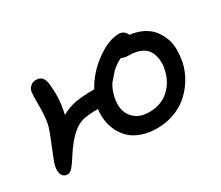

<svg xmlns="http://www.w3.org/2000/svg" viewBox="-88 -690 995 864"><g transform="rotate(-30 409.5 -258.0)"><path d="M519 -26.9Q475.1 -26.9 439.9 -39.6Q404.8 -52.2 383.1 -73Q361.3 -93.8 348.1 -121.1Q335 -148.4 331.1 -177.5Q327.1 -206.5 331.1 -235.8Q276.4 -235.4 250.2 -228Q224.1 -220.7 201.2 -201.2Q164.1 -171.4 124 -107.9Q113.3 -91.3 107.9 -83.5Q102.5 -75.7 94.7 -66.2Q86.9 -56.6 80.1 -52.7Q73.2 -48.8 65.9 -48.8Q46.9 -48.8 38.3 -65.4Q29.8 -82 36.1 -110.8Q38.1 -123.5 67.6 -195.1Q97.2 -266.6 102.1 -290Q108.9 -326.7 108.9 -384Q108.9 -441.4 110.8 -451.2Q113.8 -467.3 125.5 -478Q137.2 -488.8 153.8 -488.8Q176.8 -488.8 187.3 -474.1Q197.8 -459.5 199.2 -432.1Q206.1 -369.6 192.9 -304.2Q190.4 -291 189 -287.1Q224.6 -307.1 262.9 -314Q301.3 -320.8 360.8 -320.8Q397.5 -387.7 462.4 -434.8Q527.3 -481.9 582 -481.9Q595.7 -481.9 606.4 -473.6Q617.2 -465.3 620.1 -454.1Q658.2 -449.7 687.5 -434.8Q716.8 -419.9 734.1 -398.2Q751.5 -376.5 761.7 -349.1Q772 -321.8 772 -292.5Q772 -263.2 767.1 -232.9Q761.7 -205.6 749.8 -178Q737.8 -150.4 716.8 -122.8Q695.8 -95.2 668.5 -74.2Q641.1 -53.2 602.3 -40Q563.5 -26.9 519 -26.9ZM421.9 -243.2Q409.2 -182.1 438.5 -145Q467.8 -107.9 523.9 -107.9Q587.9 -107.9 627.7 -144.8Q667.5 -181.6 679.2 -235.8Q686 -264.6 682.9 -289.8Q679.7 -314.9 668.7 -334Q657.7 -353 632.8 -364Q607.9 -375 571.8 -375Q550.8 -375 535.2 -382.8Q509.8 -371.6 485.8 -350.1H484.9Q462.9 -323.2 446.8 -306.2Q428.7 -277.3 421.9 -243.2Z"/></g></svg>

Font: Shantell Sans Irregular
Style: Italic
Weight: 400
Italic angle: -11.31°
Designer: Stephen Nixon, Anya Danilova, Shantell Martin
Foundry: Arrow Type
Version: Version 1.006;[9816181b4]